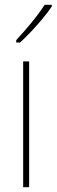

<svg xmlns="http://www.w3.org/2000/svg" viewBox="-20 -877 237 804"><path d="M102 -93H77V-620H102ZM197 -850Q181 -826 158 -798.5Q135 -771 110.5 -745Q86 -719 64 -699H48V-709Q82 -746 112.5 -783Q143 -820 167 -857H197Z"/></svg>

Font: Noto Sans Kannada UI Condensed Thin
Style: Regular
Weight: 100
Width: 3
Designer: Jelle Bosma - Monotype Design Team
Foundry: Monotype Imaging Inc.
Version: Version 2.005; ttfautohint (v1.8.4.7-5d5b)